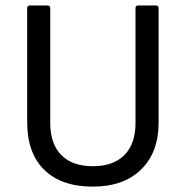

<svg xmlns="http://www.w3.org/2000/svg" viewBox="-20 -675 684 707"><path d="M321.8 12.2Q206.5 12.2 143.3 -49.3Q80.1 -110.8 80.1 -225.1V-645Q80.1 -654.8 89.8 -654.8H154.8Q165 -654.8 165 -645V-222.2Q165 -145.5 205.6 -104.2Q246.1 -63 321.8 -63Q397.5 -63 438.2 -104.2Q479 -145.5 479 -222.2V-645Q479 -654.8 488.8 -654.8H554.2Q564 -654.8 564 -645V-223.1Q564 -113.8 499.5 -50.8Q435.1 12.2 321.8 12.2Z"/></svg>

Font: Sofia Sans
Style: Regular
Weight: 400
Designer: Botio Nikoltchev, Ani Petrova
Foundry: lettersoup
Version: Version 4.100